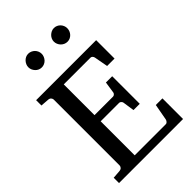

<svg xmlns="http://www.w3.org/2000/svg" viewBox="-258 -995 1099 1099"><g transform="rotate(-45 291.5 -445.5)"><path d="M32.2 0V-43L84 -46.9Q94.7 -47.9 100.3 -54.7Q106 -61.5 106 -68.8V-602.1Q106 -609.4 100.3 -616.2Q94.7 -623 84 -624L32.2 -627.9V-670.9H518.1V-522H458L442.9 -604Q441.9 -611.3 436.8 -617.2Q431.6 -623 424.8 -623H208V-374H357.9Q364.7 -374 370.4 -379.9Q376 -385.7 376 -391.1L386.2 -460H437V-236.8H386.2L376 -306.2Q376 -311.5 370.1 -317.9Q364.3 -324.2 357.9 -324.2H208V-48.8H460.9Q467.3 -48.8 472.7 -55.7Q478 -62.5 479 -67.9L497.1 -167H550.8V0ZM242.7 -836.4Q242.7 -825.2 238.3 -814.9Q233.9 -804.7 226.6 -796.9Q219.2 -789.1 209.2 -784.7Q199.2 -780.3 188 -780.3Q176.8 -780.3 167 -784.7Q157.2 -789.1 149.9 -796.9Q142.6 -804.7 138.2 -814.5Q133.8 -824.2 133.8 -835.4Q133.8 -846.2 138.2 -856.2Q142.6 -866.2 149.9 -874Q157.2 -881.8 167 -886.5Q176.8 -891.1 188 -891.1Q199.2 -891.1 209.2 -886.7Q219.2 -882.3 226.6 -875Q233.9 -867.7 238.3 -857.7Q242.7 -847.7 242.7 -836.4ZM449.7 -836.4Q449.7 -825.2 445.6 -814.9Q441.4 -804.7 434.1 -796.9Q426.8 -789.1 417 -784.7Q407.2 -780.3 396 -780.3Q384.8 -780.3 374.8 -784.7Q364.7 -789.1 357.2 -796.9Q349.6 -804.7 345.2 -814.9Q340.8 -825.2 340.8 -836.4Q340.8 -846.7 345.2 -856.7Q349.6 -866.7 357.4 -874.3Q365.2 -881.8 375 -886.5Q384.8 -891.1 396 -891.1Q407.2 -891.1 417 -886.7Q426.8 -882.3 434.1 -874.8Q441.4 -867.2 445.6 -857.2Q449.7 -847.2 449.7 -836.4Z"/></g></svg>

Font: BabelStone Ogham
Style: Italic
Weight: 400
Italic angle: -30°
Designer: Andrew West
Foundry: BabelStone
Version: Version 2.02 March 14, 2022